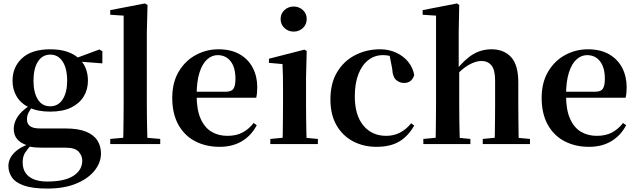

<svg xmlns="http://www.w3.org/2000/svg" viewBox="-20 -839 3706 1118"><path d="M255 259Q169 259 119.5 241.5Q70 224 49.5 194Q29 164 29 128Q29 85 63 50.5Q97 16 165 -7L168 -1Q141 27 126.5 49.5Q112 72 112 106Q112 161 149.5 189.5Q187 218 255 218Q357 218 408 184.5Q459 151 459 96Q459 68 438 44.5Q417 21 363 21H248Q210 21 187 19.5Q164 18 142 12V8Q60 -16 60 -89Q60 -123 81 -157Q102 -191 156 -227V-236L176 -226Q156 -202 146.5 -184Q137 -166 137 -143Q137 -118 155 -104.5Q173 -91 213 -91H359Q435 -91 480.5 -72.5Q526 -54 547 -21Q568 12 568 55Q568 107 531.5 153.5Q495 200 425 229.5Q355 259 255 259ZM272 -189Q200 -189 151 -212.5Q102 -236 77.5 -276.5Q53 -317 53 -369Q53 -449 109 -500.5Q165 -552 273 -552Q332 -552 375 -536.5Q418 -521 444 -494L448 -490Q492 -443 492 -369Q492 -317 467 -276.5Q442 -236 393.5 -212.5Q345 -189 272 -189ZM272 -220Q319 -220 345 -260.5Q371 -301 371 -369Q371 -441 344.5 -481Q318 -521 273 -521Q227 -521 201 -480.5Q175 -440 175 -369Q175 -301 200 -260.5Q225 -220 272 -220ZM410 -483V-498H416L559 -551L576 -540V-470Z M622 0V-30L733 -40H796L913 -30V0ZM697 0Q698 -35 698.5 -75Q699 -115 699.5 -156.5Q700 -198 700 -235V-748L622 -753V-780L824 -819L839 -810L835 -651V-235Q835 -198 835.5 -156.5Q836 -115 837 -75Q838 -35 839 0Z M1259 16Q1179 16 1116.5 -16.5Q1054 -49 1018.5 -113Q983 -177 983 -269Q983 -359 1021 -422.5Q1059 -486 1120.5 -519Q1182 -552 1252 -552Q1326 -552 1376.5 -522.5Q1427 -493 1452.5 -443Q1478 -393 1478 -331Q1478 -296 1472 -270H1041V-305H1296Q1328 -305 1339.5 -322.5Q1351 -340 1351 -380Q1351 -446 1323 -482Q1295 -518 1247 -518Q1214 -518 1186 -493Q1158 -468 1141.5 -416Q1125 -364 1125 -283Q1125 -201 1148 -148.5Q1171 -96 1211.5 -72Q1252 -48 1304 -48Q1357 -48 1393.5 -68Q1430 -88 1457 -123L1475 -110Q1444 -50 1389 -17Q1334 16 1259 16Z M1554 0V-30L1661 -40H1723L1831 -30V0ZM1625 0Q1626 -25 1626.5 -67Q1627 -109 1627.5 -154.5Q1628 -200 1628 -235V-308Q1628 -358 1627.5 -394Q1627 -430 1625 -466L1546 -473V-497L1753 -550L1766 -542L1762 -388V-235Q1762 -200 1762.5 -154.5Q1763 -109 1764 -67Q1765 -25 1766 0ZM1690 -655Q1659 -655 1636.5 -675.5Q1614 -696 1614 -729Q1614 -760 1636.5 -780.5Q1659 -801 1690 -801Q1721 -801 1743.5 -780.5Q1766 -760 1766 -729Q1766 -696 1743.5 -675.5Q1721 -655 1690 -655Z M2172 16Q2097 16 2036 -16Q1975 -48 1939.5 -109.5Q1904 -171 1904 -260Q1904 -355 1943.5 -420Q1983 -485 2049 -518.5Q2115 -552 2193 -552Q2244 -552 2286.5 -532.5Q2329 -513 2356.5 -479.5Q2384 -446 2392 -402Q2378 -356 2333 -356Q2306 -356 2286 -374Q2266 -392 2264 -437L2246 -530L2314 -486Q2285 -503 2260 -510.5Q2235 -518 2209 -518Q2162 -518 2125 -489.5Q2088 -461 2067 -407.5Q2046 -354 2046 -278Q2046 -168 2096 -108Q2146 -48 2229 -48Q2273 -48 2309.5 -67Q2346 -86 2374 -121L2392 -108Q2356 -45 2304 -14.5Q2252 16 2172 16Z M2445 0V-30L2551 -40H2615L2719 -30V0ZM2516 0Q2517 -25 2517.5 -67Q2518 -109 2518.5 -154.5Q2519 -200 2519 -235V-748L2441 -753V-780L2641 -819L2654 -810L2651 -651V-443L2654 -429V-235Q2654 -200 2654.5 -154.5Q2655 -109 2656 -67Q2657 -25 2658 0ZM2791 0V-30L2895 -40H2957L3066 -30V0ZM2859 0Q2861 -25 2861.5 -66.5Q2862 -108 2862.5 -153.5Q2863 -199 2863 -235V-370Q2863 -433 2841.5 -458.5Q2820 -484 2783 -484Q2750 -484 2708.5 -460.5Q2667 -437 2621 -384L2592 -427H2633Q2685 -493 2734 -522.5Q2783 -552 2842 -552Q2914 -552 2956 -506.5Q2998 -461 2998 -359V-235Q2998 -199 2998.5 -153.5Q2999 -108 2999.5 -66.5Q3000 -25 3001 0Z M3410 16Q3330 16 3267.5 -16.5Q3205 -49 3169.5 -113Q3134 -177 3134 -269Q3134 -359 3172 -422.5Q3210 -486 3271.5 -519Q3333 -552 3403 -552Q3477 -552 3527.5 -522.5Q3578 -493 3603.5 -443Q3629 -393 3629 -331Q3629 -296 3623 -270H3192V-305H3447Q3479 -305 3490.5 -322.5Q3502 -340 3502 -380Q3502 -446 3474 -482Q3446 -518 3398 -518Q3365 -518 3337 -493Q3309 -468 3292.5 -416Q3276 -364 3276 -283Q3276 -201 3299 -148.5Q3322 -96 3362.5 -72Q3403 -48 3455 -48Q3508 -48 3544.5 -68Q3581 -88 3608 -123L3626 -110Q3595 -50 3540 -17Q3485 16 3410 16Z"/></svg>

Font: Noto Serif KR ExtraLight
Style: Bold
Weight: 700
Version: Version 2.002-H1;hotconv 1.1.0;makeotfexe 2.6.0